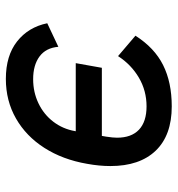

<svg xmlns="http://www.w3.org/2000/svg" viewBox="4 -592 593 640"><g transform="rotate(-90 300.0 -271.5)"><path d="M67 -199.5Q67 -236.5 74.5 -277.5Q88.5 -358.5 127.5 -419.5Q166.5 -480.5 225.5 -514.2Q284.5 -548 357.5 -548Q435 -548 482.5 -510.5Q530 -473 543 -410L464.5 -373Q461 -414.5 432.2 -435.8Q403.5 -457 356.5 -457Q313 -457 276 -439.2Q239 -421.5 214.8 -389.8Q190.5 -358 183.5 -317.5L183 -315H410L394.5 -228H167.5L165 -213.5Q161.5 -191 161.5 -177.5Q161.5 -129.5 188.2 -104.2Q215 -79 266 -79Q318 -79 361.5 -104.5Q405 -130 433.5 -174L501.5 -116Q461 -52.5 403.5 -23.8Q346 5 266 5Q169.5 5 118.2 -48.5Q67 -102 67 -199.5Z"/></g></svg>

Font: JuliaMono BoldItalic
Style: Regular
Weight: 700
Italic angle: -9°
Monospace: yes
Designer: cormullion
Foundry: corm
Version: Version 0.049; ttfautohint (v1.8.4)